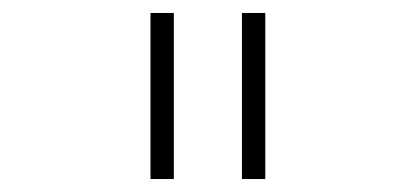

<svg xmlns="http://www.w3.org/2000/svg" viewBox="-20 -760 640 296"><path d="M212 -484V-740H248V-484ZM353 -484V-740H389V-484Z"/></svg>

Font: IBM Plex Mono ExtraLight
Style: Regular
Weight: 200
Monospace: yes
Designer: Mike Abbink, Paul van der Laan, Pieter van Rosmalen
Foundry: Bold Monday
Version: Version 2.3